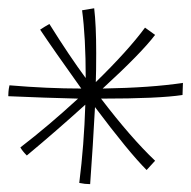

<svg xmlns="http://www.w3.org/2000/svg" viewBox="-19 -520 473 476"><g transform="rotate(90 218.0 -281.5)"><path d="M433 -241Q338 -253 239 -256Q306 -182 365 -111Q354 -100 345 -95Q292 -164 224 -238Q222 -155 218 -65Q214 -65 207 -65.5Q200 -66 191 -68Q199 -162 199 -246Q101 -176 53 -144Q45 -156 39 -167Q119 -217 173 -257Q72 -257 5 -248L0 -278Q42 -283 111 -283Q157 -283 183 -282Q105 -362 48 -404L66 -429Q111 -395 199 -299Q197 -419 185 -498L215 -497Q224 -439 224 -295Q321 -369 378 -429L401 -408Q357 -364 245 -280Q340 -275 436 -268Q436 -255 433 -241Z"/></g></svg>

Font: Vibes
Style: Regular
Weight: 400
Designer: AbdElmomen Kadhim
Version: Version 1.100